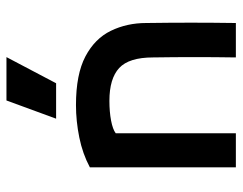

<svg xmlns="http://www.w3.org/2000/svg" viewBox="-96 -636 733 580"><g transform="rotate(-90 270.0 -346.5)"><path d="M157 0H54V-441Q95 -463 144.5 -473Q194 -483 242 -483Q335 -483 389 -454.5Q443 -426 466.5 -377.5Q490 -329 490 -271Q491 -200 491 -135.5Q491 -71 490 0H386Q388 -125 386 -250Q386 -323 354 -352.5Q322 -382 255 -382Q222 -382 195.5 -377Q169 -372 157 -363ZM256 -693H387L308 -543H201Z"/></g></svg>

Font: Kreadon Light
Style: Bold
Weight: 600
Designer: Reiya WATANABE
Foundry: StudioGnu
Version: Version 1.003; ttfautohint (v1.8.4.7-5d5b);gftools[0.9.32]